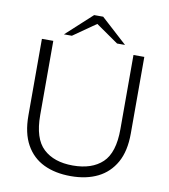

<svg xmlns="http://www.w3.org/2000/svg" viewBox="-95 -957 922 1047"><g transform="rotate(10 366.5 -433.5)"><path d="M367 10Q281 10 217.5 -20.5Q154 -51 118.5 -114.5Q83 -178 83 -276V-700H146V-289Q146 -159 205 -104Q264 -49 368 -49Q474 -49 532 -104Q590 -159 590 -289V-700H650V-276Q650 -178 614.5 -115Q579 -52 516 -21Q453 10 367 10ZM197 -745 341 -877H391L377 -840L241 -745ZM491 -746 356 -840 341 -877H391L535 -746Z"/></g></svg>

Font: REM ExtraLight
Style: Regular
Weight: 250
Designer: Octavio Pardo
Foundry: Ashler Design
Version: Version 1.005;gftools[0.9.28]